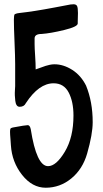

<svg xmlns="http://www.w3.org/2000/svg" viewBox="-20 -860 481 899"><path d="M194 19Q131 19 83.5 -41Q36 -101 31 -180Q31 -187 29 -209Q27 -231 27 -243Q27 -254 29 -257.5Q31 -261 40 -263Q99 -274 110 -274Q120 -274 124 -255Q151 -82 205 -82Q243 -82 283.5 -149.5Q324 -217 324 -319Q324 -384 301.5 -427Q279 -470 231 -470Q162 -470 101 -377Q93 -360 72 -360Q63 -360 58 -367.5Q53 -375 51.5 -388.5Q50 -402 49.5 -413Q49 -424 50 -439Q51 -454 51 -457V-560Q51 -594 48 -663Q45 -732 45 -767Q45 -771 45.5 -777Q46 -783 46 -784.5Q46 -786 47 -789.5Q48 -793 49.5 -793.5Q51 -794 54 -795.5Q57 -797 60.5 -797.5Q64 -798 70 -799Q106 -803 144.5 -809Q183 -815 236 -825Q289 -835 310 -839Q313 -839 317.5 -839.5Q322 -840 324 -840Q337 -840 341 -831.5Q345 -823 345 -799Q345 -794 344.5 -779Q344 -764 344 -759V-750Q344 -735 280.5 -719.5Q217 -704 175 -701Q142 -701 142 -680V-653Q142 -635 144.5 -598.5Q147 -562 147 -535Q156 -538 171 -543.5Q186 -549 193.5 -551.5Q201 -554 212.5 -556.5Q224 -559 235 -559Q277 -559 318 -533Q359 -507 383 -459Q414 -383 414 -288Q414 -232 388 -141Q367 -68 314 -24.5Q261 19 194 19Z"/></svg>

Font: Because We Connect
Style: Regular
Weight: 400
Designer: Liz Wetzel, Aaron Williamson, Russ McMullin
Foundry: Red Hat
Version: Version 1.000